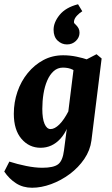

<svg xmlns="http://www.w3.org/2000/svg" viewBox="-37 -690 529 903"><path d="M114 193Q71 193 38.5 172Q6 151 -17 117L7 70Q44 82 86 90.5Q128 99 162 99Q215 99 236.5 82.5Q258 66 264 17L280 -106L281 -139L311 -380L417 -435L441 -415L393 -29Q387 17 359.5 57.5Q332 98 291 128.5Q250 159 203.5 176Q157 193 114 193ZM154 5Q100 5 64 -37Q28 -79 28 -155Q28 -209 45 -258.5Q62 -308 93.5 -346.5Q125 -385 167 -407.5Q209 -430 260 -430Q292 -430 323 -423.5Q354 -417 377 -409L341 -340Q322 -354 303.5 -363Q285 -372 259 -372Q234 -372 215.5 -355.5Q197 -339 185 -311Q173 -283 167.5 -248.5Q162 -214 162 -178Q162 -132 172.5 -107.5Q183 -83 201 -83Q220 -83 242 -104.5Q264 -126 286 -169L301 -162Q286 -80 247 -37.5Q208 5 154 5ZM330 -670 350 -637Q338 -630 325.5 -617Q313 -604 311 -590Q310 -583 313.5 -579.5Q317 -576 321 -572Q328 -565 332.5 -556.5Q337 -548 337 -536Q337 -514 320 -497.5Q303 -481 278 -481Q253 -481 234 -499Q215 -517 215 -550Q215 -585 243.5 -620Q272 -655 330 -670Z"/></svg>

Font: Rasa
Style: Bold Italic
Weight: 700
Italic angle: -7.10001°
Designer: Anna Giedrys (Yrsa+Rasa design), David Brezina (Yrsa art-direction, Rasa art-direction, design)
Foundry: Rosetta Type Foundry
Version: Version 2.004